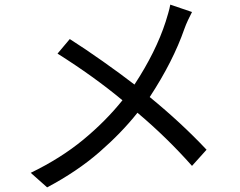

<svg xmlns="http://www.w3.org/2000/svg" viewBox="-20 -780 1040 831"><path d="M717 -760 811 -728Q803 -713 793.5 -692.5Q784 -672 778 -655Q729 -514 628 -360Q765 -248 874 -132L811 -62Q702 -185 575 -292Q506 -205 410 -121.5Q314 -38 184 31L113 -32Q243 -95 340 -175Q437 -255 510 -346Q386 -449 229 -548L282 -611Q348 -569 424.5 -515Q501 -461 562 -414Q655 -556 697 -686Q702 -702 708 -722.5Q714 -743 717 -760Z"/></svg>

Font: Noto Sans CJK KR Regular (TTF)
Style: Regular
Weight: 400
Designer: Ryoko NISHIZUKA 西塚涼子 (kana & ideographs); Paul D. Hunt (Latin, Greek & Cyrillic); Wenlong ZHANG 张文龙 (bopomofo); Sandoll 
Foundry: Adobe Systems Incorporated
Version: Version 1.004;PS 1.004;hotconv 1.0.82;makeotf.lib2.5.63406